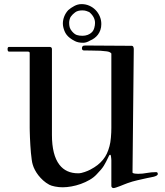

<svg xmlns="http://www.w3.org/2000/svg" viewBox="-20 -932 817 953"><path d="M532.7 -9.3V-136.7Q532.7 -139.2 532 -146.7Q531.2 -154.3 530.3 -159.7Q530.3 -160.6 528.3 -162.6L526.9 -164.1Q523.4 -164.1 521 -158.7Q512.2 -140.6 506.6 -129.4Q501 -118.2 495.1 -108.9Q489.3 -99.6 481.2 -90.1Q473.1 -80.6 460 -66.9Q445.8 -51.3 425 -39.3Q404.3 -27.3 381.1 -19Q357.9 -10.7 334.5 -6.6Q311 -2.4 291 -2.4Q272 -2.4 253.2 -6.1Q234.4 -9.8 224.6 -15.1Q207.5 -24.4 194.1 -36.6Q180.7 -48.8 170.4 -62Q160.2 -75.2 153.1 -88.9Q146 -102.5 142.6 -114.7Q139.6 -123.5 137.5 -139.2Q135.3 -154.8 133.5 -173.3Q131.8 -191.9 130.6 -211.7Q129.4 -231.4 128.7 -248.8Q127.9 -266.1 127.7 -279.3Q127.4 -292.5 127.4 -297.4V-668.9Q127.4 -675.8 118.2 -675.8H24.9Q17.6 -675.8 17.6 -688.5Q17.6 -699.2 24.9 -699.2H227.1Q230 -699.2 233.9 -697Q237.8 -694.8 237.8 -688.5V-262.7Q237.8 -162.6 274.9 -114.3Q307.6 -71.8 368.2 -71.8Q376 -71.8 384.3 -73.7Q392.6 -75.7 400.6 -78.4Q408.7 -81.1 415.8 -84.2Q422.9 -87.4 428.7 -90.3Q449.2 -101.1 464.4 -113Q479.5 -125 491 -138.9Q502.4 -152.8 510.3 -169.4Q518.1 -186 523.4 -206.1Q525.9 -214.4 527.6 -225.6Q529.3 -236.8 530.5 -249.3Q531.7 -261.7 532.2 -274.4Q532.7 -287.1 532.7 -297.4V-666.5Q526.4 -674.8 510.5 -677Q494.6 -679.2 478 -680.2Q472.2 -680.2 466.3 -680.4Q460.4 -680.7 451.7 -680.7Q443.4 -680.7 429.9 -681.2Q416.5 -681.6 396.5 -681.6Q386.7 -681.6 386.7 -692.9Q386.7 -697.8 389.6 -701.9Q392.6 -706.1 402.8 -706.1L634.8 -704.6Q639.2 -704.6 641.6 -699.7Q644 -694.8 644 -688.5L637.7 -75.2Q640.6 -71.3 649.7 -70.3Q658.7 -69.3 665.5 -69.3Q688 -69.3 709.2 -73.5Q730.5 -77.6 754.9 -77.6Q763.2 -77.6 763.2 -68.4Q763.2 -63.5 757.3 -60.3Q751.5 -57.1 743.4 -54.9Q735.4 -52.7 726.3 -51.3Q717.3 -49.8 710.9 -48.3Q688 -43 662.6 -37.4Q637.2 -31.7 612.8 -22.9Q606 -20.5 595.9 -16.4Q585.9 -12.2 575.7 -8.3Q565.4 -4.4 556.6 -1.5Q547.9 1.5 543.5 1.5Q539.6 1.5 536.1 -1.2Q532.7 -3.9 532.7 -9.3ZM384.8 -911.6Q405.3 -911.6 423.1 -903.8Q440.9 -896 454.1 -882.6Q467.3 -869.1 475.1 -851.1Q482.9 -833 482.9 -812.5Q482.9 -796.4 478.3 -783.2Q473.6 -770 466.1 -760Q458.5 -750 448.5 -742.7Q438.5 -735.4 427.7 -731Q418.9 -725.6 410.2 -722.7Q401.4 -719.7 392.6 -719.7Q368.2 -719.7 352.3 -727.8Q336.4 -735.8 326.7 -743.7Q308.1 -757.8 300 -778.3Q292 -798.8 292 -815.4Q292 -832.5 298.8 -850.1Q305.7 -867.7 318.8 -881.8Q331.5 -893.1 348.9 -902.3Q366.2 -911.6 384.8 -911.6ZM388.2 -880.4Q365.7 -880.4 352.8 -870.6Q339.8 -860.8 332.5 -850.6Q328.6 -846.2 325.9 -836.7Q323.2 -827.1 323.2 -819.3Q323.2 -806.6 325.9 -796.6Q328.6 -786.6 337.4 -776.4Q349.6 -762.2 361.1 -758.3Q372.6 -754.4 389.6 -754.4Q403.3 -754.4 415.5 -759Q427.7 -763.7 436 -772Q444.3 -780.3 448 -793.5Q451.7 -806.6 451.7 -817.9Q451.7 -833.5 444.3 -846.9Q437 -860.4 422.9 -872.1Q417 -874.5 409.2 -877.4Q401.4 -880.4 388.2 -880.4Z"/></svg>

Font: IM FELL French Canon
Style: Regular
Weight: 400
Designer: Igino Marini
Foundry: Igino Marini,
Version: 3.00